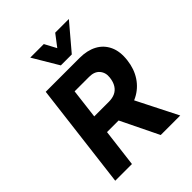

<svg xmlns="http://www.w3.org/2000/svg" viewBox="-252 -1061 1203 1203"><g transform="rotate(-45 349.5 -460.0)"><path d="M59 1 145 -701H445Q512 -701 560 -675.5Q608 -650 631.5 -600Q655 -550 646 -478Q638 -410 604 -358.5Q570 -307 515 -279Q460 -251 388 -251H238L207 1ZM463 0 332 -269 493 -283 636 0ZM251 -377H380Q412 -377 435.5 -388Q459 -399 473.5 -422Q488 -445 492 -480Q497 -520 474 -547.5Q451 -575 404 -575H275ZM329 -751 228 -921H348L418 -790H349L449 -921H570L426 -751Z"/></g></svg>

Font: Inclusive Sans
Style: Italic
Weight: 400
Italic angle: -7°
Designer: Olivia King
Foundry: Olivia King
Version: Version 2.004